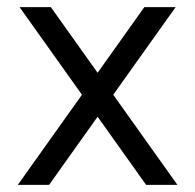

<svg xmlns="http://www.w3.org/2000/svg" viewBox="-20 -520 549 540"><path d="M35 -500H123L479 0H391ZM386 -500H474L118 0H30Z"/></svg>

Font: Uncut Sans VF
Style: Regular
Weight: 400
Designer: Kasper Nordkvist
Foundry: Uncut Type
Version: Version 1.100;FEAKit 1.0